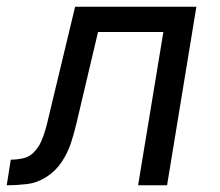

<svg xmlns="http://www.w3.org/2000/svg" viewBox="-56 -550 652 570"><path d="M-36 0Q-6 0 24 -3.5Q54 -7 81.5 -24.5Q109 -42 127 -69Q145 -96 154.5 -125Q164 -154 171 -184L235 -455H429L354 0H440L527 -530H167L88 -201Q84 -183 79 -165.5Q74 -148 66.5 -130.5Q59 -113 45 -98.5Q31 -84 12.5 -80Q-6 -76 -24 -76Z"/></svg>

Font: Iosevka Sparkle Oblique
Style: Regular
Weight: 400
Italic angle: -9°
Designer: Belleve Invis
Foundry: Belleve Invis
Version: Version 4.5.0; ttfautohint (v1.8.3)